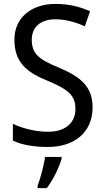

<svg xmlns="http://www.w3.org/2000/svg" viewBox="-20 -744 539 985"><path d="M455 -193C455 -298 396 -349 282 -397C178 -440 143 -468 143 -541C143 -602 185 -645 264 -645C317 -645 369 -630 415 -609L442 -686C395 -708 335 -724 265 -724C140 -724 53 -652 54 -540C54 -428 112 -375 221 -331C332 -285 367 -254 367 -185C367 -116 318 -68 226 -68C162 -68 93 -86 46 -109V-23C90 -1 153 10 225 10C365 10 455 -68 455 -193ZM296 70V61H211C206 103 186 175 173 209V221H220C253 179 285 111 296 70Z"/></svg>

Font: Noto Sans Arabic SemCond
Style: Regular
Weight: 400
Width: 4
Designer: Monotype Design Team, Nadine Chahine, Nizar Qandah and Khaled Hosny
Foundry: Monotype Imaging Inc.
Version: Version 2.012